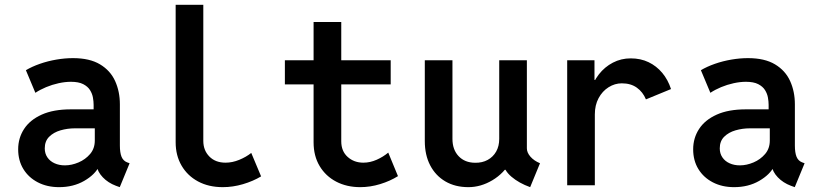

<svg xmlns="http://www.w3.org/2000/svg" viewBox="-20 -772 3415 800"><path d="M226.1 7.8Q176.3 7.8 137.7 -12.2Q99.1 -32.2 77.4 -67.6Q55.7 -103 55.7 -149.9Q55.7 -196.8 80.3 -234.6Q105 -272.5 153.8 -294.4Q202.6 -316.4 275.4 -316.4H391.1V-237.3H292Q261.2 -237.3 232.4 -229Q203.6 -220.7 185.1 -202.4Q166.5 -184.1 166.5 -153.8Q166.5 -132.3 177.5 -116.2Q188.5 -100.1 207.5 -91.6Q226.6 -83 250.5 -83Q278.3 -83 307.1 -95.2Q335.9 -107.4 355.5 -130.4Q375 -153.3 375 -186.5V-245.1L370.1 -271.5V-335.4Q370.1 -349.1 367.2 -365.5Q364.3 -381.8 355 -396.7Q345.7 -411.6 326.7 -421.4Q307.6 -431.2 275.4 -431.2Q251.5 -431.2 224.4 -425.3Q197.3 -419.4 172.1 -408.9Q147 -398.4 127.4 -385.3L87.9 -479.5Q113.3 -494.6 146.2 -506.1Q179.2 -517.6 214.8 -523.7Q250.5 -529.8 284.2 -529.8Q353.5 -529.8 396.7 -503.9Q439.9 -478 459.7 -434.3Q479.5 -390.6 479.5 -337.4V-165.5Q479.5 -136.2 486.3 -119.1Q493.2 -102.1 509.3 -95.7L520 -91.8L479 7.8L462.9 2Q430.2 -10.3 408.2 -33.4Q386.2 -56.6 383.3 -81.5L409.2 -67.4H360.8L393.1 -79.6Q376 -44.4 330.8 -18.3Q285.6 7.8 226.1 7.8Z M908.2 7.8Q849.6 7.8 805.4 -15.9Q761.2 -39.6 736.6 -81.8Q711.9 -124 711.9 -179.2V-752H827.1V-185.1Q827.1 -145.5 852.3 -119.9Q877.4 -94.2 919.9 -94.2Q948.2 -94.2 976.8 -106Q1005.4 -117.7 1026.9 -134.8L1067.9 -37.1Q1034.7 -17.1 992.4 -4.6Q950.2 7.8 908.2 7.8Z M1481 7.8Q1424.8 7.8 1380.9 -15.1Q1336.9 -38.1 1311.8 -80.1Q1286.6 -122.1 1286.6 -179.2V-680.2H1401.9V-183.1Q1401.9 -142.1 1428.5 -118.2Q1455.1 -94.2 1494.1 -94.2Q1522 -94.2 1549.6 -106.4Q1577.1 -118.7 1597.7 -136.2L1638.2 -38.1Q1605.5 -17.6 1564 -4.9Q1522.5 7.8 1481 7.8ZM1167 -420.4V-521H1607.9V-420.4Z M1931.6 7.8Q1876.5 7.8 1835.7 -16.1Q1794.9 -40 1772.5 -83Q1750 -126 1750 -184.1V-521H1865.2V-193.4Q1865.2 -148.4 1890.9 -121.3Q1916.5 -94.2 1959.5 -93.8Q1989.3 -93.3 2012 -105.7Q2034.7 -118.2 2047.4 -140.6Q2060.1 -163.1 2060.1 -193.4V-521H2175.3V-153.8Q2175.3 -136.2 2190.2 -119.1Q2205.1 -102.1 2230 -91.8L2189 7.8Q2142.6 -8.8 2111.1 -35.6Q2079.6 -62.5 2079.6 -89.8L2111.8 -64.5H2052.7L2108.4 -100.6Q2080.1 -49.8 2031.7 -21Q1983.4 7.8 1931.6 7.8Z M2343.3 0V-521H2457V-439H2474.6L2440.4 -391.6Q2451.2 -431.2 2475.3 -462.2Q2499.5 -493.2 2533.7 -511Q2567.9 -528.8 2607.9 -528.8Q2649.4 -528.8 2682.4 -512.9Q2715.3 -497.1 2739.3 -468.5Q2763.2 -439.9 2775.9 -400.9L2671.4 -357.9Q2658.7 -388.7 2633.5 -406.7Q2608.4 -424.8 2570.8 -424.8Q2541.5 -424.8 2515.6 -408.4Q2489.7 -392.1 2474.1 -363Q2458.5 -334 2458.5 -295.4V0Z M3038.6 7.8Q2988.8 7.8 2950.2 -12.2Q2911.6 -32.2 2889.9 -67.6Q2868.2 -103 2868.2 -149.9Q2868.2 -196.8 2892.8 -234.6Q2917.5 -272.5 2966.3 -294.4Q3015.1 -316.4 3087.9 -316.4H3203.6V-237.3H3104.5Q3073.7 -237.3 3044.9 -229Q3016.1 -220.7 2997.6 -202.4Q2979 -184.1 2979 -153.8Q2979 -132.3 2990 -116.2Q3001 -100.1 3020 -91.6Q3039.1 -83 3063 -83Q3090.8 -83 3119.6 -95.2Q3148.4 -107.4 3168 -130.4Q3187.5 -153.3 3187.5 -186.5V-245.1L3182.6 -271.5V-335.4Q3182.6 -349.1 3179.7 -365.5Q3176.8 -381.8 3167.5 -396.7Q3158.2 -411.6 3139.2 -421.4Q3120.1 -431.2 3087.9 -431.2Q3064 -431.2 3036.9 -425.3Q3009.8 -419.4 2984.6 -408.9Q2959.5 -398.4 2939.9 -385.3L2900.4 -479.5Q2925.8 -494.6 2958.7 -506.1Q2991.7 -517.6 3027.3 -523.7Q3063 -529.8 3096.7 -529.8Q3166 -529.8 3209.2 -503.9Q3252.4 -478 3272.2 -434.3Q3292 -390.6 3292 -337.4V-165.5Q3292 -136.2 3298.8 -119.1Q3305.7 -102.1 3321.8 -95.7L3332.5 -91.8L3291.5 7.8L3275.4 2Q3242.7 -10.3 3220.7 -33.4Q3198.7 -56.6 3195.8 -81.5L3221.7 -67.4H3173.3L3205.6 -79.6Q3188.5 -44.4 3143.3 -18.3Q3098.1 7.8 3038.6 7.8Z"/></svg>

Font: Reddit Mono SemiBold
Style: Regular
Weight: 600
Monospace: yes
Designer: Stephen Hutchings
Foundry: Reddit
Version: Version 1.014